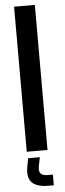

<svg xmlns="http://www.w3.org/2000/svg" viewBox="-65 -830 355 1055"><g transform="rotate(-5 113.0 -302.0)"><path d="M55.5 0V-800H170V0ZM187.5 196.5H159Q95 196.5 68.2 170Q41.5 143.5 50.5 86.5L60 36H124.5L114.5 86.5Q110 114 120.8 125.8Q131.5 137.5 159.5 137.5H187.5Z"/></g></svg>

Font: Big Shoulders Stencil Text Thin
Style: Bold
Weight: 700
Version: Version 2.001